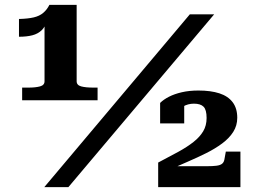

<svg xmlns="http://www.w3.org/2000/svg" viewBox="-20 -769 1057 789"><path d="M295 -435Q295 -419 313.5 -414Q332 -409 364 -409H381V-357H71V-409H97Q126 -409 144.5 -414Q163 -419 163 -435V-684L173 -686Q167 -660 151.5 -645Q136 -630 113 -624Q90 -618 58 -618V-691Q95 -692 118.5 -697.5Q142 -703 157.5 -716Q173 -729 183 -749H295ZM760 -710H860L261 0H162ZM830 -86H670Q668 -85 667 -80.5Q666 -76 667.5 -73Q669 -70 675 -71Q713 -88 752.5 -105Q792 -122 828 -140Q864 -158 893 -179.5Q922 -201 938.5 -227Q955 -253 955 -285Q955 -324 936 -349Q917 -374 881.5 -385.5Q846 -397 795 -397Q758 -397 727.5 -390Q697 -383 674.5 -371.5Q652 -360 638 -346V-262H737V-349Q728 -348 719.5 -341Q711 -334 705.5 -324Q700 -314 699 -305Q712 -319 732 -331Q752 -343 777 -343Q804 -343 816.5 -330.5Q829 -318 829 -284Q829 -253 815 -229.5Q801 -206 775 -185.5Q749 -165 712.5 -145Q676 -125 630 -101V0H968V-146H908L902 -113Q900 -102 892.5 -96Q885 -90 870 -88Q855 -86 830 -86Z"/></svg>

Font: Roboto Serif 20pt
Style: Bold
Weight: 700
Version: Version 1.008